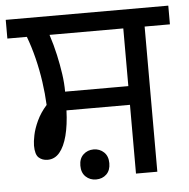

<svg xmlns="http://www.w3.org/2000/svg" viewBox="-55 -669 713 726"><g transform="rotate(-5 301.5 -306.5)"><path d="M433 0V-261H192Q190 -206 179.5 -165.5Q169 -125 150.5 -103Q132 -81 105 -81Q85 -81 71.5 -93Q58 -105 58 -139Q58 -154 63 -178.5Q68 -203 81.5 -232Q95 -261 119 -288Q117 -331 110.5 -376.5Q104 -422 93 -466.5Q82 -511 67 -551H-7V-622H610V-551H514V0ZM193 -332H433V-551H153Q166 -511 174.5 -472.5Q183 -434 188 -399Q193 -364 193 -332ZM281 9Q258 9 242 -6Q226 -21 226 -48Q226 -75 242 -90Q258 -105 281 -105Q304 -105 320 -90Q336 -75 336 -48Q336 -21 320.5 -6Q305 9 281 9Z"/></g></svg>

Font: gurmukhi25
Style: Book
Weight: 400
Designer: Jelle Bosma - Monotype Design Team
Foundry: Monotype Imaging Inc.
Version: Version 2.003